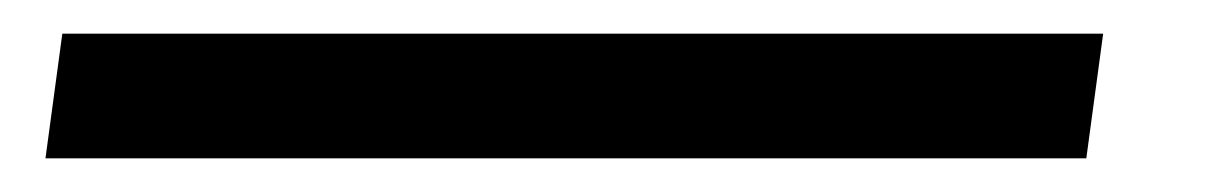

<svg xmlns="http://www.w3.org/2000/svg" viewBox="-20 68 719 114"><path d="M635 88 625 162H7L17 88Z"/></svg>

Font: Arsenal
Style: Bold Italic
Weight: 700
Italic angle: -9°
Designer: Andrij Shevchenko
Foundry: Stairsfor.com
Version: Version 1.000